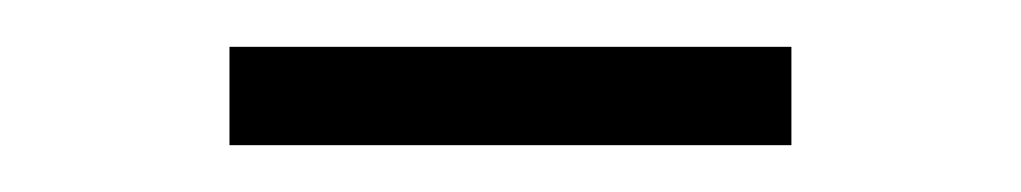

<svg xmlns="http://www.w3.org/2000/svg" viewBox="-20 -346 436 82"><path d="M318 -284H78V-326H318Z"/></svg>

Font: Anuphan ExtraLight
Style: Regular
Weight: 200
Designer: Cadson Demak
Version: Version 3.001